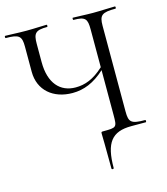

<svg xmlns="http://www.w3.org/2000/svg" viewBox="-123 -717 870 1001"><g transform="rotate(-15 311.5 -217.0)"><path d="M355 187C355 193 367 193 367 187C367 51 407 0 512 0H591C594 0 594 -12 591 -12C515 -12 503 -23 503 -81V-544C503 -601 517 -613 591 -613C595 -613 595 -625 591 -625C559 -625 517 -622 472 -622C430 -622 393 -625 364 -625C361 -625 361 -613 364 -613C429 -613 438 -599 438 -542V-338C382 -286 334 -270 285 -270C202 -270 147 -329 147 -443V-542C147 -599 159 -613 222 -613C226 -613 226 -625 222 -625C196 -625 160 -622 113 -622C62 -622 29 -625 -1 -625C-5 -625 -5 -613 -1 -613C71 -613 84 -601 84 -544V-408C84 -308 158 -246 262 -246C323 -246 379 -268 438 -322V-81C438 -13 437 -12 363 -12C353 -12 353 -11 353 0C353 28 355 52 355 187Z"/></g></svg>

Font: Cormorant Garamond
Style: Regular
Weight: 400
Designer: Christian Thalmann (Catharsis Fonts)
Foundry: Catharsis Fonts
Version: Version 4.002;Glyphs 3.4 (3410)